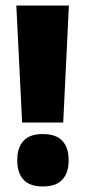

<svg xmlns="http://www.w3.org/2000/svg" viewBox="-20 -659 308 694"><path d="M208.5 -216H60L39 -639H229ZM135 15Q87.5 15 65 -9.5Q42.5 -34 42.5 -77V-82.5Q42.5 -125.5 65 -150Q87.5 -174.5 135 -174.5Q182.5 -174.5 205.2 -150Q228 -125.5 228 -82.5V-77Q228 -34 205.2 -9.5Q182.5 15 135 15Z"/></svg>

Font: Anek Bangla ExtraBold
Style: Regular
Weight: 800
Designer: Sulekha Rajkumar (Bangla), Yesha Goshar (Latin)
Foundry: Ek Type
Version: Version 1.003